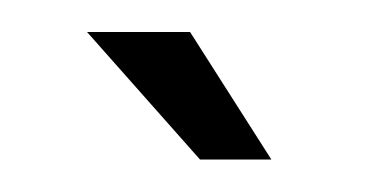

<svg xmlns="http://www.w3.org/2000/svg" viewBox="-20 -705 244 120"><path d="M105 -605.3H149.6L98.8 -685H34.4Z"/></svg>

Font: Anybody Thin Condensed
Style: Regular
Weight: 100
Width: 3
Version: Version 1.113;gftools[0.9.25]